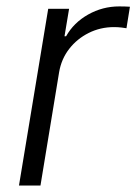

<svg xmlns="http://www.w3.org/2000/svg" viewBox="-20 -573 421 593"><path d="M38.6 0 128.9 -545.9H193.4L179.2 -460.9H184.1Q207.5 -502.9 252.2 -528.1Q296.9 -553.2 348.1 -553.2Q356 -553.2 365.2 -553Q374.5 -552.7 381.3 -552.2L370.6 -485.8Q365.7 -486.8 355 -488Q344.2 -489.3 332 -489.3Q290 -489.3 253.9 -471.2Q217.8 -453.1 193.6 -421.9Q169.4 -390.6 162.6 -350.1L105 0Z"/></svg>

Font: Inter Light
Style: Italic
Weight: 300
Italic angle: -9.3988°
Designer: Rasmus Andersson
Foundry: rsms
Version: Version 4.001;git-66647c0bb